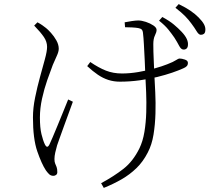

<svg xmlns="http://www.w3.org/2000/svg" viewBox="-20 -845 1040 938"><path d="M875 -603Q864 -604 855 -621.5Q846 -639 832 -661Q819 -680 802.5 -700.5Q786 -721 757 -744L773 -762Q808 -743 829.5 -725Q851 -707 867 -690Q885 -671 892.5 -654.5Q900 -638 898 -623Q897 -612 890.5 -607Q884 -602 875 -603ZM474 50Q537 16 583.5 -20.5Q630 -57 661 -120Q678 -155 685.5 -200.5Q693 -246 694.5 -296Q696 -346 694 -393.5Q692 -441 690 -478Q689 -510 687 -551Q685 -592 683 -628Q681 -664 679 -679Q678 -695 672.5 -700.5Q667 -706 655 -708Q644 -710 625 -711Q606 -712 591 -712L589 -736Q603 -739 623.5 -742Q644 -745 655 -745Q672 -745 693 -738Q714 -731 729.5 -720.5Q745 -710 745 -699Q745 -688 737 -672Q729 -656 729 -629Q729 -615 729.5 -591.5Q730 -568 731.5 -540Q733 -512 734 -482Q736 -444 738.5 -394Q741 -344 739.5 -290.5Q738 -237 730 -187.5Q722 -138 702 -100Q679 -55 646.5 -23.5Q614 8 574 31Q534 54 487 73ZM241 14Q228 14 219.5 5.5Q211 -3 204 -13Q183 -45 162 -106Q141 -167 141 -271Q141 -317 151.5 -368.5Q162 -420 175.5 -469Q189 -518 199.5 -556.5Q210 -595 210 -616Q210 -641 194.5 -664Q179 -687 147 -720L163 -736Q178 -728 187 -721.5Q196 -715 205 -708Q214 -701 229 -684.5Q244 -668 255.5 -647.5Q267 -627 267 -607Q267 -592 257 -571Q247 -550 238 -528Q226 -497 211 -454Q196 -411 185.5 -363.5Q175 -316 175 -271Q175 -221 182.5 -190Q190 -159 199 -140Q205 -128 210.5 -128Q216 -128 222 -140Q227 -150 237.5 -175Q248 -200 261.5 -232.5Q275 -265 288.5 -298.5Q302 -332 313 -359L336 -348Q326 -321 314.5 -289Q303 -257 291.5 -226Q280 -195 271.5 -170.5Q263 -146 259 -135Q254 -118 250 -100Q246 -82 246 -68Q246 -54 249.5 -46Q253 -38 256.5 -29Q260 -20 260 -4Q260 5 254 9.5Q248 14 241 14ZM565 -446Q536 -446 509.5 -454.5Q483 -463 458 -480Q433 -497 406 -522L421 -542Q462 -514 497.5 -500Q533 -486 576 -486Q614 -486 655.5 -493Q697 -500 734.5 -510.5Q772 -521 797 -531Q828 -543 839.5 -551Q851 -559 858 -559Q868 -559 883 -554Q898 -549 898 -538Q898 -528 892.5 -522Q887 -516 875 -511Q853 -501 821 -490Q789 -479 748.5 -469Q708 -459 661.5 -452.5Q615 -446 565 -446ZM961 -675Q951 -675 940.5 -692.5Q930 -710 915 -730Q902 -748 884.5 -766Q867 -784 837 -807L853 -825Q888 -808 910.5 -792.5Q933 -777 950 -760Q969 -741 977 -725.5Q985 -710 983 -695Q982 -684 976 -679.5Q970 -675 961 -675Z"/></svg>

Font: Noto Serif JP ExtraLight ExtraLight
Style: Regular
Weight: 250
Version: Version 2.003-H1;hotconv 1.1.1;makeotfexe 2.6.0